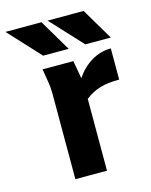

<svg xmlns="http://www.w3.org/2000/svg" viewBox="-172 -808 692 880"><g transform="rotate(-15 174.5 -367.5)"><path d="M60 -525H206L221 -440Q252 -486 295 -511.5Q338 -537 387 -537V-389Q334 -389 297 -378.5Q260 -368 225 -341V0H75V-400Q75 -421 73.5 -437.5Q72 -454 68 -476ZM-60 -735H111L200 -585H79ZM140 -735H311L400 -585H279Z"/></g></svg>

Font: Radio Canada
Style: Bold
Weight: 700
Designer: Charles Daoud, Etienne Aubert Bonn, Alexandre Saumier Demers, Jacques Le Bailly
Foundry: Radio-Canada
Version: Version 2.104; ttfautohint (v1.8.4.7-5d5b);gftools[0.9.28.de